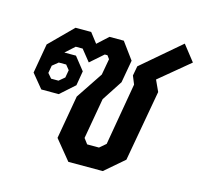

<svg xmlns="http://www.w3.org/2000/svg" viewBox="-94 -727 876 830"><g transform="rotate(15 344.5 -312.0)"><path d="M208 -88 242 -282 322 -402 335 -474 324 -489H312L254 -438L213 -489H182L141 -452H193L239 -394L228 -329L164 -272H86L35 -334L58 -466L160 -568H230L264 -524L312 -568H376L431 -493L413 -392L353 -300L321 -118L339 -94H392L420 -118L468 -396L453 -433L461 -476L634 -624L689 -554L554 -442L577 -392L520 -74L434 0H280ZM148 -328 173 -349 179 -383 162 -404H129L103 -383L97 -349L115 -328Z"/></g></svg>

Font: Chakra Petch SemiBold
Style: Italic
Weight: 600
Italic angle: -10°
Designer: Katatrad Aksorn Co.,Ltd.
Foundry: Cadson Demak Co.,Ltd.
Version: Version 1.000; ttfautohint (v1.6)